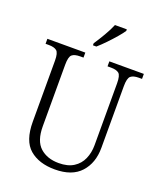

<svg xmlns="http://www.w3.org/2000/svg" viewBox="-167 -1038 978 1156"><g transform="rotate(20 322.0 -460.5)"><path d="M323 10Q221 10 161 -41.5Q101 -93 101 -215V-606Q101 -656 84.5 -669Q68 -682 34 -682H13V-714H256V-682H234Q199 -682 183 -668.5Q167 -655 167 -603V-210Q167 -116 212.5 -75Q258 -34 332 -34Q390 -34 427 -57.5Q464 -81 481.5 -121Q499 -161 499 -209V-605Q499 -656 483 -669Q467 -682 433 -682H410V-714H631V-682H610Q576 -682 559.5 -668.5Q543 -655 543 -603V-208Q543 -111 488 -50.5Q433 10 323 10ZM284 -784Q306 -817 329.5 -857Q353 -897 367 -931H443V-921Q432 -904 408 -876Q384 -848 356.5 -819.5Q329 -791 306 -771H284Z"/></g></svg>

Font: Noto Serif Armenian SemiCondensed Light
Style: Regular
Weight: 300
Width: 4
Designer: Monotype Design Team
Foundry: Monotype Imaging Inc.
Version: Version 2.008; ttfautohint (v1.8.4.7-5d5b)